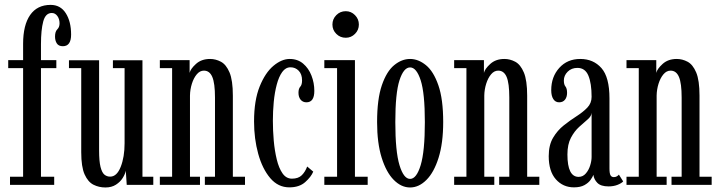

<svg xmlns="http://www.w3.org/2000/svg" viewBox="-20 -776 3020 806"><path d="M22 0V-34H77V-490H14.5V-523.5H77V-592Q77 -670.5 106.5 -713Q136 -755.5 192.5 -755.5Q234 -755.5 256.2 -720.5Q278.5 -685.5 278.5 -631Q278.5 -582 244 -582Q226 -582 218.5 -593.8Q211 -605.5 211 -622.5Q211 -643.5 220.5 -652.8Q230 -662 230 -678Q230 -696 220.8 -708.8Q211.5 -721.5 197.5 -721.5Q171 -721.5 161.5 -685.8Q152 -650 152 -591V-523.5H216.5V-490H152V-34H207.5V0Z M422.5 11Q395.5 11 372.5 -0.5Q349.5 -12 335.2 -43.8Q321 -75.5 321 -137V-490H269.5V-523H396V-145Q396 -99 402 -75.2Q408 -51.5 418.2 -43Q428.5 -34.5 442.5 -34.5Q470.5 -34.5 486.8 -75.8Q503 -117 503 -174.5V-490H454V-523H578V-34H623.5V0H512L508 -59.5Q505.5 -45.5 495.2 -29Q485 -12.5 466.8 -0.8Q448.5 11 422.5 11Z M651 0V-34H702.5V-490H651V-523.5H776V-470Q779.5 -486.5 802.5 -507.5Q825.5 -528.5 862 -528.5Q885.5 -528.5 907.5 -516.8Q929.5 -505 943.5 -472Q957.5 -439 957.5 -374.5V-34H1008.5V0H840V-34H882.5V-366.5Q882.5 -426.5 871.2 -453Q860 -479.5 836 -479.5Q819 -479.5 806 -464Q793 -448.5 785.5 -424.5Q778 -400.5 777.5 -375V-34H819.5V0Z M1194.5 10.5Q1147.5 10.5 1114.5 -28.2Q1081.5 -67 1064 -130.2Q1046.5 -193.5 1046.5 -266Q1046.5 -354.5 1070 -412.8Q1093.5 -471 1128 -499.8Q1162.5 -528.5 1196 -528.5Q1229.5 -528.5 1252.5 -509Q1275.5 -489.5 1287.5 -458.8Q1299.5 -428 1299.5 -394.5Q1299.5 -346.5 1266.5 -346.5Q1251 -346.5 1242 -357.5Q1233 -368.5 1233 -386.5Q1233 -404 1240.5 -412Q1248 -420 1248 -438.5Q1248 -464.5 1234 -479Q1220 -493.5 1199.5 -493.5Q1179 -493.5 1164.8 -473.8Q1150.5 -454 1141.8 -421Q1133 -388 1129.2 -348.2Q1125.5 -308.5 1125.5 -269Q1125.5 -228 1129.2 -185.5Q1133 -143 1141.8 -106.8Q1150.5 -70.5 1166 -48.2Q1181.5 -26 1205.5 -26Q1232.5 -26 1247 -40.5Q1261.5 -55 1269.5 -77L1295 -55.5Q1286 -33.5 1261.2 -11.5Q1236.5 10.5 1194.5 10.5Z M1431.5 -617.5Q1408 -617.5 1391.8 -633.8Q1375.5 -650 1375.5 -673Q1375.5 -696 1391.8 -712.5Q1408 -729 1431.5 -729Q1454 -729 1470.2 -712.5Q1486.5 -696 1486.5 -673Q1486.5 -650 1470.2 -633.8Q1454 -617.5 1431.5 -617.5ZM1341.5 0V-34H1395V-490H1341.5V-523.5H1470V-34H1523.5V0Z M1701.5 11Q1664.5 11 1633 -20.8Q1601.5 -52.5 1582.2 -114Q1563 -175.5 1563 -263.5Q1563 -360 1583 -418.2Q1603 -476.5 1634.8 -502.5Q1666.5 -528.5 1701.5 -528.5Q1736 -528.5 1768 -502.5Q1800 -476.5 1820.2 -418.2Q1840.5 -360 1840.5 -263.5Q1840.5 -175.5 1821.2 -114Q1802 -52.5 1770.2 -20.8Q1738.5 11 1701.5 11ZM1701.5 -25Q1728.5 -25 1746 -82.8Q1763.5 -140.5 1763.5 -263.5Q1763.5 -385 1746 -439Q1728.5 -493 1701.5 -493Q1674.5 -493 1657 -439Q1639.5 -385 1639.5 -263.5Q1639.5 -140.5 1657 -82.8Q1674.5 -25 1701.5 -25Z M1886.5 0V-34H1938V-490H1886.5V-523.5H2011.5V-470Q2015 -486.5 2038 -507.5Q2061 -528.5 2097.5 -528.5Q2121 -528.5 2143 -516.8Q2165 -505 2179 -472Q2193 -439 2193 -374.5V-34H2244V0H2075.5V-34H2118V-366.5Q2118 -426.5 2106.8 -453Q2095.5 -479.5 2071.5 -479.5Q2054.5 -479.5 2041.5 -464Q2028.5 -448.5 2021 -424.5Q2013.5 -400.5 2013 -375V-34H2055V0Z M2389.5 10.5Q2343.5 10.5 2313.5 -23.2Q2283.5 -57 2283.5 -120.5Q2283.5 -167 2301.8 -197.8Q2320 -228.5 2346.8 -249.8Q2373.5 -271 2400.5 -288.2Q2427.5 -305.5 2445.5 -324.2Q2463.5 -343 2463.5 -369.5Q2463.5 -426 2450 -458.5Q2436.5 -491 2404 -491Q2379 -491 2363 -475Q2347 -459 2347 -438Q2347 -421 2353.8 -412.8Q2360.5 -404.5 2360.5 -386Q2360.5 -368.5 2351.8 -357.5Q2343 -346.5 2327 -346.5Q2311.5 -346.5 2302.8 -360Q2294 -373.5 2294 -397.5Q2294 -453.5 2327.8 -491Q2361.5 -528.5 2416 -528.5Q2471 -528.5 2504.8 -490.2Q2538.5 -452 2538.5 -363V-69Q2538.5 -47.5 2543 -40Q2547.5 -32.5 2556.5 -32.5Q2564.5 -32.5 2570 -36Q2575.5 -39.5 2578 -43L2596 -14.5Q2589.5 -7 2572.8 -0.2Q2556 6.5 2534.5 6.5Q2502.5 6.5 2488 -8Q2473.5 -22.5 2471 -42Q2468 -33.5 2459.2 -21Q2450.5 -8.5 2433.5 1Q2416.5 10.5 2389.5 10.5ZM2409 -33.5Q2427 -33.5 2439.2 -47.8Q2451.5 -62 2457.5 -81.5Q2463.5 -101 2463.5 -117V-302.5Q2462.5 -288 2447 -274.8Q2431.5 -261.5 2411.5 -243.5Q2391.5 -225.5 2376.8 -197.8Q2362 -170 2362 -127.5Q2362 -33.5 2409 -33.5Z M2610 0V-34H2661.5V-490H2610V-523.5H2735V-470Q2738.5 -486.5 2761.5 -507.5Q2784.5 -528.5 2821 -528.5Q2844.5 -528.5 2866.5 -516.8Q2888.5 -505 2902.5 -472Q2916.5 -439 2916.5 -374.5V-34H2967.5V0H2799V-34H2841.5V-366.5Q2841.5 -426.5 2830.2 -453Q2819 -479.5 2795 -479.5Q2778 -479.5 2765 -464Q2752 -448.5 2744.5 -424.5Q2737 -400.5 2736.5 -375V-34H2778.5V0Z"/></svg>

Font: Imbue 10pt
Style: Regular
Weight: 400
Designer: Tyler Finck
Foundry: Etcetera Type Company
Version: Version 1.102; ttfautohint (v1.8.3)